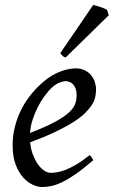

<svg xmlns="http://www.w3.org/2000/svg" viewBox="-20 -732 457 772"><path d="M190.9 -381.8Q174.8 -367.2 159.4 -346.2Q144 -325.2 131.6 -300.8Q119.1 -276.4 110.8 -249.8Q102.5 -223.1 100.6 -197.3Q164.6 -222.2 201.9 -242.4Q239.3 -262.7 258.3 -280.8Q277.3 -298.8 282.7 -315.4Q288.1 -332 288.1 -349.1Q288.1 -364.3 284.2 -375.2Q280.3 -386.2 273.9 -392.8Q267.6 -399.4 259.5 -402.6Q251.5 -405.8 243.2 -405.8Q235.4 -405.8 220.2 -400.1Q205.1 -394.5 190.9 -381.8ZM366.2 -371.1Q366.2 -357.4 363 -342.3Q359.9 -327.1 349.9 -311Q339.8 -294.9 322 -277.3Q304.2 -259.8 274.7 -241Q245.1 -222.2 202.6 -201.9Q160.2 -181.6 101.1 -159.7Q104 -132.3 112.5 -109.9Q121.1 -87.4 132.6 -71.3Q144 -55.2 157.5 -46.1Q170.9 -37.1 184.1 -37.1Q194.3 -37.1 209 -39.3Q223.6 -41.5 242.9 -48.8Q262.2 -56.2 286.4 -70.3Q310.5 -84.5 339.8 -107.9Q345.2 -105 349.4 -98.4Q353.5 -91.8 355 -87.9Q314.9 -53.2 284.2 -32Q253.4 -10.7 229.2 0.7Q205.1 12.2 185.8 16.1Q166.5 20 148.9 20Q132.8 20 112.3 11Q91.8 2 73.7 -17.8Q55.7 -37.6 43.2 -69.6Q30.8 -101.6 30.8 -147.9Q30.8 -186 40 -222.9Q49.3 -259.8 66.7 -293.7Q84 -327.6 109.4 -357.9Q134.8 -388.2 167 -413.1Q178.2 -421.9 192.4 -429.9Q206.5 -438 221.9 -444.1Q237.3 -450.2 253.2 -453.6Q269 -457 284.2 -457Q305.2 -457 320.6 -449.5Q335.9 -441.9 346.2 -429.7Q356.4 -417.5 361.3 -402.1Q366.2 -386.7 366.2 -371.1ZM417.5 -670.9 244.1 -501Q236.3 -502.9 232.7 -506.3Q229 -509.8 222.2 -518.1L355 -712.4Q359.9 -710.9 367.4 -708.7Q375 -706.5 383.3 -703.9Q391.6 -701.2 398.9 -698.2Q406.2 -695.3 410.2 -692.9Z"/></svg>

Font: Gentium Plus APac
Style: Italic
Weight: 400
Italic angle: -8°
Designer: J. Victor Gaultney, Annie Olsen, Iska Routamaa, Becca Hirsbrunner
Foundry: SIL International
Version: Version 5.000